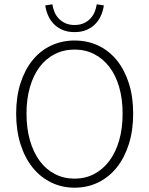

<svg xmlns="http://www.w3.org/2000/svg" viewBox="-20 -859 692 891"><path d="M326 12Q267 12 217 -12.5Q167 -37 131 -82Q95 -127 75 -190.5Q55 -254 55 -332Q55 -410 75 -472.5Q95 -535 131 -579.5Q167 -624 217 -647.5Q267 -671 326 -671Q386 -671 436 -647.5Q486 -624 522 -579.5Q558 -535 578 -472.5Q598 -410 598 -332Q598 -254 578 -190.5Q558 -127 522 -82Q486 -37 436 -12.5Q386 12 326 12ZM326 -30Q376 -30 417 -51.5Q458 -73 487.5 -112.5Q517 -152 533 -207.5Q549 -263 549 -332Q549 -400 533 -455Q517 -510 487.5 -548.5Q458 -587 417 -608Q376 -629 326 -629Q276 -629 234.5 -608Q193 -587 164 -548.5Q135 -510 119 -455Q103 -400 103 -332Q103 -263 119 -207.5Q135 -152 164 -112.5Q193 -73 234.5 -51.5Q276 -30 326 -30ZM326 -710Q293 -710 268.5 -721Q244 -732 227.5 -750Q211 -768 202 -790Q193 -812 190 -834L223 -839Q226 -820 233 -803Q240 -786 253 -772.5Q266 -759 284 -751Q302 -743 326 -743Q350 -743 368 -751Q386 -759 399 -772.5Q412 -786 419 -803Q426 -820 429 -839L462 -834Q459 -812 450 -790Q441 -768 424.5 -750Q408 -732 383.5 -721Q359 -710 326 -710Z"/></svg>

Font: CV Source Sans Light
Style: Regular
Weight: 300
Designer: Paul D. Hunt
Foundry: Adobe Systems Incorporated
Version: Version 3.001